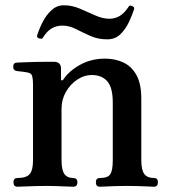

<svg xmlns="http://www.w3.org/2000/svg" viewBox="-20 -707 648 727"><path d="M46 0Q31 0 31 -17Q31 -33 46 -33Q80 -33 92.5 -48Q105 -63 105 -99V-387Q105 -407 102 -418.5Q99 -430 86 -432Q79 -434 65 -435.5Q51 -437 44 -438Q30 -440 30 -454Q30 -470 45 -470Q48 -470 68 -471Q88 -472 113 -472.5Q138 -473 159 -473Q180 -473 186 -473Q211 -472 211 -447V-407Q211 -403 214 -402.5Q217 -402 220 -406Q241 -438 283 -461.5Q325 -485 378 -485Q415 -485 446 -471Q477 -457 496 -424Q515 -391 515 -333V-101Q515 -63 526.5 -48Q538 -33 563 -33Q578 -33 578 -17Q578 0 563 0Q556 0 538 -1Q520 -2 499 -2.5Q478 -3 460 -3Q443 -3 422 -2.5Q401 -2 383.5 -1Q366 0 358 0Q343 0 343 -17Q343 -33 358 -33Q389 -33 398 -48Q407 -63 407 -99V-319Q407 -376 386 -399.5Q365 -423 327 -423Q299 -423 272.5 -405.5Q246 -388 229.5 -359Q213 -330 213 -295V-101Q213 -63 224 -48Q235 -33 257 -33Q273 -33 273 -17Q273 0 257 0Q246 0 215.5 -1.5Q185 -3 159 -3Q142 -3 118 -2.5Q94 -2 74 -1Q54 0 46 0ZM386 -558Q351 -558 322 -571Q293 -584 267.5 -597Q242 -610 217 -610Q192 -610 174 -598.5Q156 -587 141 -562Q137 -559 128.5 -561.5Q120 -564 120 -571Q128 -597 141.5 -623.5Q155 -650 175 -668.5Q195 -687 222 -687Q253 -687 283 -674Q313 -661 341 -648.5Q369 -636 394 -636Q416 -636 434 -647Q452 -658 468 -683Q471 -688 480.5 -684Q490 -680 488 -673Q481 -651 468.5 -624Q456 -597 436 -577.5Q416 -558 386 -558Z"/></svg>

Font: Zen Antique Soft
Style: Regular
Weight: 400
Designer: Yoshimichi Ohira
Foundry: Positype
Version: Version 1.001